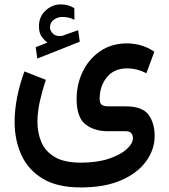

<svg xmlns="http://www.w3.org/2000/svg" viewBox="-20 -592 754 859"><path d="M191.9 -401.4Q175.3 -414.6 164.8 -430.7Q154.3 -446.8 154.3 -474.6Q154.3 -517.1 183.8 -544.7Q213.4 -572.3 251.5 -572.3Q270 -572.3 284.2 -568.1Q298.3 -564 312.5 -555.7L313 -503.4Q297.9 -511.2 284.4 -513.7Q271 -516.1 258.3 -516.1Q238.3 -516.1 220.9 -503.9Q203.6 -491.7 203.6 -468.3Q204.1 -454.1 217.5 -440.9Q231 -427.7 257.8 -431.6Q258.8 -431.6 260 -432.1Q261.2 -432.6 262.2 -433.1L329.6 -457L336.9 -405.3L147 -330.1L139.6 -380.9ZM341.8 246.6Q236.3 246.6 171.1 207.3Q106 168 75.7 101.3Q45.4 34.7 45.4 -46.4Q45.4 -100.6 56.9 -158.4Q68.4 -216.3 89.4 -272.5L185.1 -234.9Q169.4 -187.5 158.4 -139.2Q147.5 -90.8 147.5 -46.9Q147.5 2.9 165.3 44.4Q183.1 85.9 225.6 110.8Q268.1 135.7 341.8 135.7Q413.1 135.7 465.3 118.7Q517.6 101.6 546.1 75.9Q574.7 50.3 574.7 25.4Q574.7 13.7 567.9 4.4Q561 -4.9 543 -4.9H463.9Q401.4 -4.9 362.1 -35.9Q322.8 -66.9 322.8 -149.4Q322.8 -215.3 350.3 -272Q377.9 -328.6 428.7 -363.3Q479.5 -397.9 548.3 -397.9Q578.6 -397.9 610.1 -389.2Q641.6 -380.4 670.4 -360.4L634.8 -264.2Q612.3 -275.9 591.1 -281Q569.8 -286.1 548.8 -286.1Q490.7 -286.1 458.3 -246.6Q425.8 -207 425.8 -149.4Q425.8 -130.9 434.8 -123.5Q443.8 -116.2 464.8 -116.2H542.5Q616.7 -116.2 644.3 -78.9Q671.9 -41.5 671.9 16.1Q671.9 77.1 633.5 129.9Q595.2 182.6 521.7 214.6Q448.2 246.6 341.8 246.6Z"/></svg>

Font: Vazirmatn RD FD Medium
Style: Regular
Weight: 500
Designer: Saber Rastikerdar
Foundry: Saber Rastikerdar
Version: Version 33.003